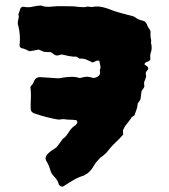

<svg xmlns="http://www.w3.org/2000/svg" viewBox="-20 -644 618 701"><path d="M209 37Q200 38 195 30Q191 14 178 1Q173 -4 169.5 -9.5Q166 -15 164 -22Q159 -40 150 -55Q141 -69 155 -83Q161 -89 169 -94.5Q177 -100 186 -106Q190 -111 195 -117.5Q200 -124 205 -131Q207 -133 208 -135.5Q209 -138 212 -139Q219 -144 223.5 -150.5Q228 -157 232 -163Q237 -171 243 -177Q249 -183 256 -187Q258 -189 259.5 -191.5Q261 -194 262 -195Q263 -201 259 -205Q248 -207 236 -207Q224 -207 213 -209Q206 -209 202 -208Q199 -208 196 -207.5Q193 -207 190 -208Q182 -209 164.5 -213Q147 -217 130 -222Q113 -227 105 -230Q92 -235 92 -247V-265Q93 -280 93 -295.5Q93 -311 91 -327Q96 -333 99 -337Q102 -341 103 -345Q110 -365 132 -362Q144 -361 155.5 -360.5Q167 -360 179 -359Q195 -357 206 -360Q223 -363 239.5 -363.5Q256 -364 271 -359Q291 -364 297.5 -364Q304 -364 323 -359Q326 -360 329 -361Q332 -362 335 -363Q348 -371 345 -383Q345 -385 344.5 -387Q344 -389 345 -390Q348 -396 346.5 -402.5Q345 -409 344 -415Q343 -417 343 -422Q335 -424 329 -420.5Q323 -417 317 -416Q306 -422 295 -426.5Q284 -431 270 -430L260 -437Q250 -437 244.5 -437.5Q239 -438 231 -439.5Q223 -441 206 -445Q201 -445 195 -442.5Q189 -440 181 -443Q177 -445 173 -448.5Q169 -452 164 -454Q155 -454 150 -454Q145 -454 140 -455Q136 -457 132 -458.5Q128 -460 121 -463Q117 -462 114 -461.5Q111 -461 106 -460Q102 -459 97 -458.5Q92 -458 87 -457Q84 -459 79.5 -461Q75 -463 70 -465Q66 -467 61 -467.5Q56 -468 52 -474Q52 -476 51.5 -479Q51 -482 52 -485Q55 -516 47 -549Q46 -551 46 -552.5Q46 -554 45 -555Q44 -565 47 -574Q50 -583 47 -592Q49 -597 51 -602Q53 -607 54 -612Q58 -621 68 -619Q84 -616 98.5 -619.5Q113 -623 129 -624Q146 -617 171 -620Q188 -622 206 -621.5Q224 -621 241 -621Q251 -621 261 -619.5Q271 -618 283 -618Q288 -617 294.5 -619Q301 -621 308 -619Q311 -619 313.5 -618.5Q316 -618 319 -619Q337 -622 354.5 -618Q372 -614 388 -607Q407 -600 426.5 -595Q446 -590 465 -585Q472 -583 477 -578.5Q482 -574 489 -572Q494 -571 499.5 -569Q505 -567 508 -566Q514 -561 516 -556Q518 -551 520 -546Q522 -543 524.5 -539.5Q527 -536 529 -532Q530 -526 529.5 -520Q529 -514 530 -509Q530 -505 531.5 -499.5Q533 -494 531 -489Q537 -468 530 -450Q528 -445 528.5 -438.5Q529 -432 529 -427Q525 -420 517.5 -418.5Q510 -417 507 -409Q511 -407 514 -404Q517 -401 520 -399Q523 -392 518.5 -388Q514 -384 512 -378Q512 -376 512.5 -372.5Q513 -369 514 -365Q513 -361 510.5 -355Q508 -349 506 -343Q506 -339 506.5 -335Q507 -331 507 -327Q505 -323 502.5 -319.5Q500 -316 497 -312Q496 -306 495 -298Q494 -290 493 -282Q492 -281 491.5 -279Q491 -277 489 -275Q486 -271 484 -268Q482 -265 482 -260Q481 -250 477.5 -241.5Q474 -233 471 -223Q468 -221 463.5 -218Q459 -215 457 -210Q450 -200 442 -190.5Q434 -181 429 -168Q429 -164 429 -160.5Q429 -157 430 -153Q417 -138 403 -125Q389 -112 377 -97Q366 -81 347 -69Q340 -62 333.5 -54.5Q327 -47 322 -38Q313 -21 298 -10Q295 -9 292 -7Q289 -5 286 -3Q266 3 248 13.5Q230 24 212 36Q212 37 209 37Z"/></svg>

Font: Daruma Drop One
Style: Regular
Weight: 400
Designer: Maniackers Design
Version: Version 1.000